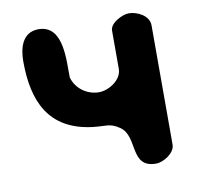

<svg xmlns="http://www.w3.org/2000/svg" viewBox="-64 -588 682 656"><g transform="rotate(-10 276.5 -260.0)"><path d="M40 -422C40 -284 84 -179 233 -160C281 -154 293 -163 327 -140C382 -103 334 1 427 1C452 1 493 -24 493 -53V-467C493 -502 451 -521 423 -521C401 -521 357 -499 357 -473V-340C357 -301 310 -273 277 -273C236 -273 198 -300 187 -340C185 -393 199 -521 110 -521C54 -521 40 -468 40 -422Z"/></g></svg>

Font: Asimov Print
Style: Regular
Weight: 500
Designer: Google
Version: Version 2.000980: 2014